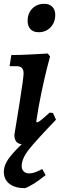

<svg xmlns="http://www.w3.org/2000/svg" viewBox="-22 -740 324 1001"><path d="M122 -631Q122 -670 146 -695Q170 -720 209 -720Q236 -720 251 -704.5Q266 -689 266 -662Q266 -623 241.5 -597.5Q217 -572 180 -572Q152 -572 137 -588Q122 -604 122 -631ZM198 141 216 173Q147 228 108 241Q57 241 27.5 218.5Q-2 196 -2 155Q-2 124 20 91.5Q42 59 91 12Q53 8 53 -37Q61 -82 81 -209.5Q101 -337 101 -357Q101 -377 92 -386Q83 -395 63 -395H28L37 -453Q83 -453 145.5 -456.5Q208 -460 227 -461L239 -446Q235 -433 222.5 -383Q210 -333 194 -257.5Q178 -182 167 -106L170 -102Q176 -102 187 -110Q198 -118 237 -153L254 -151L270 -116Q167 -9 129 39Q91 87 91 126Q91 143 101.5 153.5Q112 164 129 164Q147 164 167 156Q187 148 198 141Z"/></svg>

Font: Alegreya
Style: Bold Italic
Weight: 700
Italic angle: -7°
Designer: Juan Pablo del Peral
Foundry: Huerta Tipografica
Version: Version 2.007; ttfautohint (v1.6)